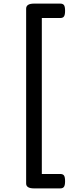

<svg xmlns="http://www.w3.org/2000/svg" viewBox="-20 -970 415 1065"><path d="M341 -910Q341 -888 335 -879Q329 -870 314 -870H212V-5H314Q329 -5 335 3.5Q341 12 341 35Q341 57 335 66Q329 75 314 75H169Q125 75 125 48V-922Q125 -950 169 -950H314Q329 -950 335 -941.5Q341 -933 341 -910Z"/></svg>

Font: Playwrite GB J
Style: Regular
Weight: 400
Designer: Veronika Burian, José Scaglione
Foundry: TypeTogether
Version: Version 1.002